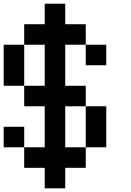

<svg xmlns="http://www.w3.org/2000/svg" viewBox="-20 -909 707 1040"><path d="M111.1 -111.1H0V-222.2H111.1ZM333.3 -111.1H444.4V0H333.3V111.1H222.2V0H111.1V-111.1H222.2V-333.3H111.1V-444.4H222.2V-666.7H111.1V-777.8H222.2V-888.9H333.3V-777.8H444.4V-666.7H333.3V-444.4H444.4V-333.3H333.3ZM111.1 -444.4H0V-666.7H111.1ZM555.6 -555.6H444.4V-666.7H555.6ZM555.6 -111.1H444.4V-333.3H555.6Z"/></svg>

Font: Pixeloid Sans
Style: Regular
Weight: 400
Designer: GGBotNet
Foundry: GGBotNet
Version: 0.5